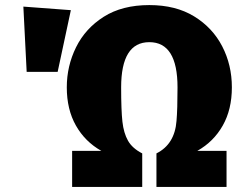

<svg xmlns="http://www.w3.org/2000/svg" viewBox="-20 -736 953 756"><path d="M872 0H596V-132Q668 -168 675 -260Q679 -305 679 -392Q679 -570 568 -570Q457 -570 457 -392Q457 -302 462 -257Q467 -212 484 -182Q501 -152 540 -132V0H264V-142H379Q315 -178 279 -241.5Q243 -305 243 -392Q243 -476 279.5 -550Q316 -624 388.5 -670Q461 -716 568 -716Q672 -716 744.5 -671.5Q817 -627 855 -553.5Q893 -480 893 -392Q893 -305 857 -241.5Q821 -178 757 -142H872ZM207 -453H85L72 -710L259 -696Z"/></svg>

Font: Trujillo Black
Style: Regular
Weight: 900
Designer: Fira Sans original fonts by bBox Type GmbH, Carrois Corporate GbR, & Edenspiekermann AG / Changes by Cristiano Sobral
Foundry: Fira Sans original fonts by bBox Type GmbH, Carrois Corporate GbR, & Edenspiekermann AG / Changes by Cristiano Sobral
Version: Version 4.301;July 28, 2020;FontCreator 13.0.0.2655 64-bit